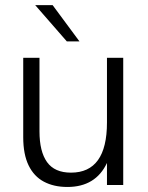

<svg xmlns="http://www.w3.org/2000/svg" viewBox="-20 -717 575 744"><path d="M241 7.5Q188.5 7.5 150 -13Q111.5 -33.5 90.8 -76.2Q70 -119 70 -185.5V-493H133V-208Q133 -130 162.2 -89Q191.5 -48 255 -48Q394.5 -48 394.5 -242.5V-493H457.5V0H394.5V-85.5Q350.5 7.5 241 7.5ZM288 -556.5H239L116.5 -697H184Z"/></svg>

Font: Acari Sans Neue
Style: Regular
Weight: 400
Designer: Alfredo Marco Pradil (font), Cristiano Sobral (main changes)
Foundry: Hanken Design Co. (font), Cristiano Sobral (main changes)
Version: Version 2.459;March 19, 2022;FontCreator 14.0.0.2808 64-bit;